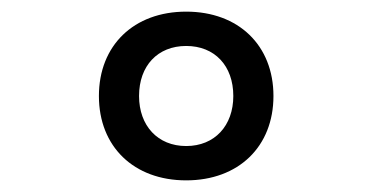

<svg xmlns="http://www.w3.org/2000/svg" viewBox="-20 -760 640 330"><path d="M300 -450C390 -450 450 -508 450 -595C450 -682 390 -740 300 -740C210 -740 150 -682 150 -595C150 -508 210 -450 300 -450ZM300 -509C251 -509 219 -544 219 -595C219 -647 251 -681 300 -681C349 -681 381 -647 381 -595C381 -544 349 -509 300 -509Z"/></svg>

Font: Tekne LDO
Style: Bold
Weight: 700
Monospace: yes
Designer: Alessio Laiso, Mario Rullo, Paolo Rosset
Foundry: Alessio Laiso
Version: Version 1.000;hotconv 1.0.109;makeotfexe 2.5.65596